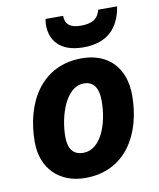

<svg xmlns="http://www.w3.org/2000/svg" viewBox="-87 -839 758 917"><g transform="rotate(-10 292.5 -380.5)"><path d="M44 -200C44 -70 130 10 253 10C451 10 541 -156 541 -340C541 -476 461 -556 334 -556C139 -556 44 -393 44 -200ZM192 -200C192 -298 234 -436 323 -436C375 -436 393 -395 393 -340C393 -223 347 -110 265 -110C216 -110 192 -140 192 -200ZM194 -739C194 -673 234 -606 352 -606C467 -606 527 -666 544 -771H452C441 -724 408 -710 357 -710C307 -710 282 -730 282 -771H197C195 -762 194 -752 194 -739Z"/></g></svg>

Font: BC Sans
Style: Bold Italic
Weight: 700
Italic angle: -12°
Designer: Monotype Design Team
Province of B.C.
Foundry: Monotype Imaging Inc.
Version: Version 2.000;GOOG;noto-source:20170915:90ef993387c0